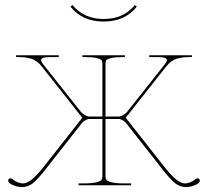

<svg xmlns="http://www.w3.org/2000/svg" viewBox="-20 -741 832 768"><path d="M12.7 -19Q12.7 -27.8 22 -27.8Q24.9 -27.8 28.3 -25.4Q50.8 -7.3 72.3 -7.3Q102.1 -7.3 152.8 -71.3L309.1 -270L147.9 -474.1Q137.7 -487.3 125.5 -495.8Q113.3 -504.4 99.9 -507.6Q86.4 -510.7 77.9 -511.7Q69.3 -512.7 57.1 -512.7H44.4V-520H215.3V-512.7H180.7Q144.5 -512.7 144.5 -501Q144.5 -494.1 155.8 -480L303.7 -293.5Q309.1 -286.6 319.3 -280.8Q329.6 -274.9 337.4 -274.9H389.6V-485.8Q389.6 -495.1 386.2 -500Q382.8 -504.9 366.7 -508.8Q350.6 -512.7 319.3 -512.7H309.6V-520H479.5V-512.7H472.2Q440.9 -512.7 424.8 -508.8Q408.7 -504.9 405.3 -500Q401.9 -495.1 401.9 -485.8V-274.9H454.6Q462.4 -274.9 472.7 -280.8Q482.9 -286.6 488.3 -293.5L636.2 -480Q647.5 -494.1 647.5 -501Q647.5 -512.7 611.3 -512.7H576.7V-520H747.6V-512.7H734.9Q722.7 -512.7 714.1 -511.7Q705.6 -510.7 692.1 -507.6Q678.7 -504.4 666.5 -495.8Q654.3 -487.3 644 -474.1L482.9 -270L639.2 -71.3Q689.9 -7.3 719.7 -7.3Q741.2 -7.3 763.7 -25.4Q767.1 -27.8 770 -27.8Q779.3 -27.8 779.3 -19Q779.3 -7.8 759.3 -0.2Q739.3 7.3 725.6 7.3Q699.7 7.3 680.4 -8.1Q661.1 -23.4 628.4 -65.4L485.8 -247.1Q481.4 -253.4 471.9 -259.3Q462.4 -265.1 454.6 -265.1H401.9V-35.2Q401.9 -26.4 406 -21Q410.2 -15.6 427.5 -11.5Q444.8 -7.3 477.1 -7.3H504.4V0H294.4V-7.3H314.5Q346.7 -7.3 364 -11.5Q381.3 -15.6 385.5 -21Q389.6 -26.4 389.6 -35.2V-265.1H337.4Q329.6 -265.1 320.1 -259.3Q310.5 -253.4 306.2 -247.1L163.6 -65.4Q130.9 -23.4 111.6 -8.1Q92.3 7.3 66.4 7.3Q52.7 7.3 32.7 -0.2Q12.7 -7.8 12.7 -19ZM261.7 -714.4 270 -720.7Q315.9 -665 394.5 -665Q474.6 -665 519 -720.7L527.3 -714.4Q480 -654.8 394.5 -654.8Q309.6 -654.8 261.7 -714.4Z"/></svg>

Font: Znikomit
Style: Regular
Weight: 100
Designer: gluk
Foundry: gluk
Version: Version 0.53